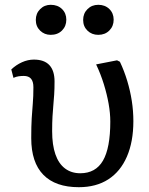

<svg xmlns="http://www.w3.org/2000/svg" viewBox="-20 -765 621 799"><path d="M308 14Q211 14 160.5 -37.5Q110 -89 110 -190Q110 -241 112 -273.5Q114 -306 116.5 -334.5Q119 -363 119 -402Q119 -426 109 -437.5Q99 -449 79 -449Q68 -449 57.5 -447.5Q47 -446 36 -441L27 -476Q47 -495 71.5 -506Q96 -517 121 -517Q164 -517 185.5 -494Q207 -471 207 -426Q207 -395 205.5 -372Q204 -349 202 -327.5Q200 -306 198.5 -280.5Q197 -255 197 -219Q197 -162 210.5 -123Q224 -84 250.5 -64Q277 -44 314 -44Q378 -44 408.5 -96.5Q439 -149 439 -259Q439 -294 432 -333.5Q425 -373 412 -415Q399 -457 380 -497L467 -514L479 -508Q497 -470 509.5 -428.5Q522 -387 528.5 -345Q535 -303 535 -261Q535 -175 508 -113Q481 -51 430.5 -18.5Q380 14 308 14ZM389 -620Q362 -620 344 -637.5Q326 -655 326 -682Q326 -709 344 -727Q362 -745 389 -745Q417 -745 435 -727.5Q453 -710 453 -683Q453 -656 435 -638Q417 -620 389 -620ZM191 -620Q165 -620 147 -637.5Q129 -655 129 -682Q129 -709 147 -727Q165 -745 191 -745Q220 -745 238 -727.5Q256 -710 256 -683Q256 -656 238 -638Q220 -620 191 -620Z"/></svg>

Font: Literata 18pt
Style: Regular
Weight: 400
Designer: Latin by Veronika Burian and Jose Scaglione. Greek by Irene Vlachou. Cyrillic by Vera Evstafieva.
Foundry: TypeTogether
Version: Version 3.103;gftools[0.9.29]